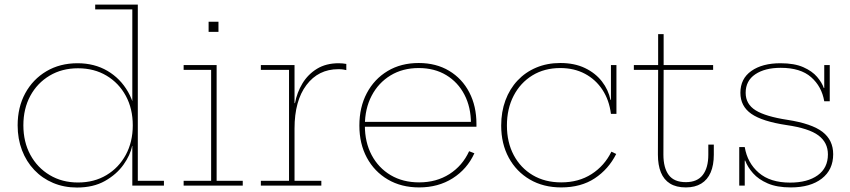

<svg xmlns="http://www.w3.org/2000/svg" viewBox="-20 -810 3712 838"><path d="M557.5 0V-212L559.5 -234V-286L557.5 -322V-769H395.5V-790H581.5V-21H695.5V0ZM318.5 -534Q392 -534 448.8 -500.8Q505.5 -467.5 539 -408.8Q572.5 -350 575.5 -273L559.5 -263Q559.5 -335.5 529.2 -391.5Q499 -447.5 445 -479.8Q391 -512 320.5 -512Q250.5 -512 196.5 -479.8Q142.5 -447.5 112.2 -391.5Q82 -335.5 82 -263Q82 -190.5 112.5 -134.2Q143 -78 197 -45.8Q251 -13.5 320.5 -13.5Q391 -13.5 444.8 -45.8Q498.5 -78 529 -134.2Q559.5 -190.5 559.5 -263L562.5 -173H556.5Q549 -133.5 519 -91.2Q489 -49 438.2 -20.2Q387.5 8.5 316 8.5Q259.5 8.5 212 -11.5Q164.5 -31.5 129.8 -68Q95 -104.5 76 -154.2Q57 -204 57 -263Q57 -342 90.2 -403Q123.5 -464 182.5 -499Q241.5 -534 318.5 -534Z M925.5 -21H1039.5V0H781.5V-21H901.5V-505H781.5V-526H925.5ZM890.5 -715H933.5V-671H890.5Z M1265.5 -21H1382.5V0H1118.5V-21H1241.5V-505H1118.5V-526H1265.5ZM1491.5 -504Q1485 -505.5 1477.2 -506.8Q1469.5 -508 1456.5 -508Q1369.5 -508 1317.5 -439Q1265.5 -370 1265.5 -249L1257.5 -360H1267.5Q1276 -406 1300 -445.8Q1324 -485.5 1363.5 -509.8Q1403 -534 1458.5 -534Q1468.5 -534 1475.2 -533.2Q1482 -532.5 1491.5 -531Z M1809.5 8Q1731.5 8 1672.8 -26.5Q1614 -61 1581.2 -121.8Q1548.5 -182.5 1548.5 -262Q1548.5 -342 1581 -403.5Q1613.5 -465 1671.8 -500Q1730 -535 1807.5 -535Q1883.5 -535 1940.2 -501Q1997 -467 2028.2 -407Q2059.5 -347 2059.5 -269Q2059.5 -265.5 2059.5 -262.5Q2059.5 -259.5 2059.5 -257H2035.5Q2035.5 -260 2035.5 -263.8Q2035.5 -267.5 2035.5 -271Q2035.5 -342 2007.2 -396.5Q1979 -451 1927.8 -482Q1876.5 -513 1807.5 -513Q1737.5 -513 1684.5 -480.8Q1631.5 -448.5 1602 -392Q1572.5 -335.5 1572.5 -262Q1572.5 -189 1602.2 -133Q1632 -77 1685.2 -45.5Q1738.5 -14 1809.5 -14Q1884.5 -14 1941.5 -50.2Q1998.5 -86.5 2027.5 -150L2050.5 -141Q2019 -72 1956 -32Q1893 8 1809.5 8ZM1563.5 -257V-278H2051.5L2057.5 -257Z M2429.5 8Q2351.5 8 2292.5 -26.5Q2233.5 -61 2200.5 -121.8Q2167.5 -182.5 2167.5 -262Q2167.5 -322 2186 -372Q2204.5 -422 2238.8 -458.5Q2273 -495 2320.5 -515Q2368 -535 2425.5 -535Q2487.5 -535 2533.2 -513Q2579 -491 2607.2 -454.5Q2635.5 -418 2644.5 -374H2652.5L2646.5 -313Q2639 -373 2609.5 -418Q2580 -463 2533 -488Q2486 -513 2425.5 -513Q2356 -513 2303.5 -480.8Q2251 -448.5 2221.8 -392Q2192.5 -335.5 2192.5 -262Q2192.5 -189 2222.2 -133Q2252 -77 2305.2 -45.5Q2358.5 -14 2429.5 -14Q2505.5 -14 2562 -50.2Q2618.5 -86.5 2648.5 -148L2669.5 -138Q2636 -71.5 2576 -31.8Q2516 8 2429.5 8ZM2646.5 -313V-526H2670.5V-313Z M2875.5 -135Q2875.5 -77.5 2898.8 -46.2Q2922 -15 2973.5 -15Q3023 -15 3047.2 -46.2Q3071.5 -77.5 3071.5 -135V-179H3095.5V-135Q3095.5 -89.5 3081.8 -57.5Q3068 -25.5 3040.8 -8.8Q3013.5 8 2973.5 8Q2931.5 8 2904.5 -8.8Q2877.5 -25.5 2864.5 -57.5Q2851.5 -89.5 2851.5 -135L2852.5 -505H2746.5V-526H2852.5V-661H2876.5V-526H3092.5V-505H2876.5Z M3431.5 8Q3371 8 3330.8 -9.5Q3290.5 -27 3266.8 -53.8Q3243 -80.5 3232.5 -109H3224.5L3230.5 -168Q3242 -99 3291.8 -56Q3341.5 -13 3428.5 -13Q3504.5 -13 3549 -45Q3593.5 -77 3593.5 -136Q3593.5 -188 3552 -219Q3510.5 -250 3413.5 -264Q3307 -280 3259.2 -313.2Q3211.5 -346.5 3211.5 -405Q3211.5 -466.5 3259.2 -500.2Q3307 -534 3386.5 -534Q3447 -534 3486 -516.8Q3525 -499.5 3546.2 -474.5Q3567.5 -449.5 3575.5 -426H3583.5L3577.5 -368Q3566.5 -432.5 3520.2 -473.2Q3474 -514 3387.5 -514Q3318.5 -514 3276.5 -485.8Q3234.5 -457.5 3234.5 -405Q3234.5 -355.5 3278 -328.5Q3321.5 -301.5 3416.5 -287Q3523 -270.5 3569.8 -234.5Q3616.5 -198.5 3616.5 -137Q3616.5 -69 3566.8 -30.5Q3517 8 3431.5 8ZM3206.5 0V-168H3230.5V0ZM3577.5 -368V-526H3601.5V-368Z"/></svg>

Font: Hepta Slab ExtraLight
Style: Regular
Weight: 200
Designer: Michael LaGattuta
Foundry: Michael LaGattuta
Version: Version 1.100